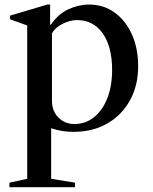

<svg xmlns="http://www.w3.org/2000/svg" viewBox="-20 -554 656 822"><path d="M20.5 247.5V228L96.5 211.5V-445L23 -471.5V-487L182.5 -534.5H194.5V-449H198.5Q228.5 -493.5 272.2 -514Q316 -534.5 361 -534.5Q423.5 -534.5 470.8 -500.2Q518 -466 544.8 -406.5Q571.5 -347 571.5 -270.5Q571.5 -188 536.5 -124.5Q501.5 -61 439.2 -25.2Q377 10.5 294 10.5Q270 10.5 246.5 6.8Q223 3 199 -5V211.5L301 228V247.5ZM298 -23Q346.5 -23 383 -52.5Q419.5 -82 439.8 -134.2Q460 -186.5 460 -254.5Q460 -354 419.8 -411Q379.5 -468 310 -468Q279.5 -468 247.5 -451.8Q215.5 -435.5 202.5 -411V-121.5Q202.5 -78.5 230.2 -50.8Q258 -23 298 -23Z"/></svg>

Font: Libre Caslon Text
Style: Regular
Weight: 400
Designer: Pablo Impallari, Rodrigo Fuenzalida, Katja Schimmel
Foundry: Pablo Impallari, Rodrigo Fuenzalida
Version: Version 2.000